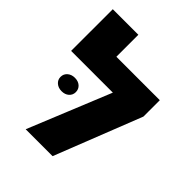

<svg xmlns="http://www.w3.org/2000/svg" viewBox="-211 -866 983 983"><g transform="rotate(45 280.0 -375.0)"><path d="M27.3 -448.2V-750H212.4V-590.8H464.4V-448.2ZM526.9 -472.2 341.3 0H146.5L387.7 -590.8H526.9ZM138.7 -267.6Q114.7 -267.6 98.9 -281.2Q83 -294.9 83 -315.9Q83 -337.4 98.9 -351.1Q114.7 -364.7 138.7 -364.7Q163.1 -364.7 178.5 -351.1Q193.8 -337.4 193.8 -315.9Q193.8 -294.9 178.5 -281.2Q163.1 -267.6 138.7 -267.6Z"/></g></svg>

Font: Heebo Black
Style: Regular
Weight: 900
Designer: Oded Ezer
Foundry: Ezer Type House
Version: Version 3.100